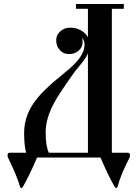

<svg xmlns="http://www.w3.org/2000/svg" viewBox="-20 -790 692 963"><path d="M329 -651H335Q362 -651 385.5 -638Q409 -625 421 -603V-746H361V-770H601V-746H541V-24H622Q632 -24 632 -10Q632 -4 630 0Q629 2 616 28.5Q603 55 596 71Q578 114 569 148Q567 153 564 153Q559 153 556 148Q527 100 484 0H166Q123 100 94 148Q91 153 86 153Q83 153 81 148Q66 94 20 0Q18 -4 18 -10Q18 -24 28 -24H111Q101 -60 101 -124Q101 -219 170 -301Q186 -320 207.5 -341Q229 -362 244.5 -375.5Q260 -389 289 -412.5Q318 -436 329 -446Q404 -510 404 -566Q404 -585 392 -601Q394 -593 394 -578Q394 -553 374.5 -536Q355 -519 329 -519H323Q298 -519 280 -539Q262 -559 262 -585V-590Q262 -615 282.5 -633Q303 -651 329 -651ZM421 -24V-522Q414 -506 402.5 -490Q391 -474 373.5 -453.5Q356 -433 346 -418Q273 -315 251 -273Q209 -195 209 -127Q209 -57 225 -24Z"/></svg>

Font: Ponomar Unicode TT
Style: Regular
Weight: 400
Designer: Vladislav V. Dorosh, Yuri A.W. Shardt, Nikita Simmons, Aleksandr Andreev
Foundry: Ponomar Project
Version: 1.1